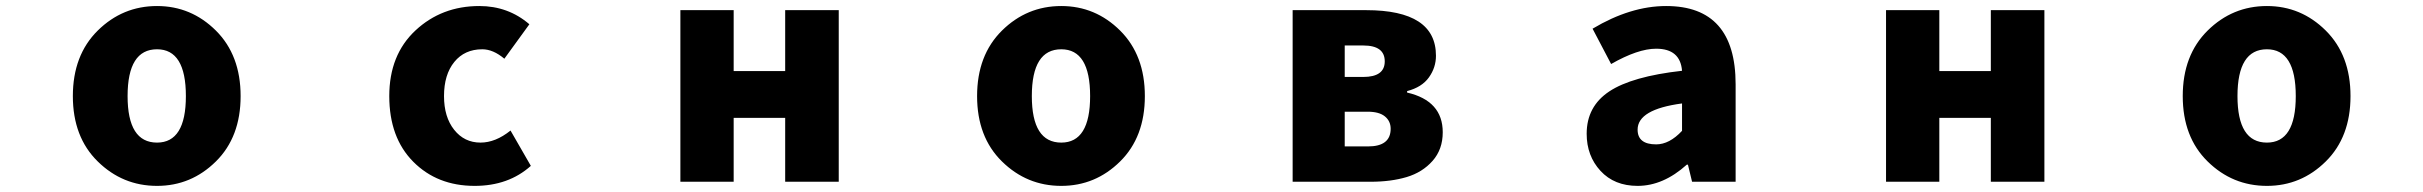

<svg xmlns="http://www.w3.org/2000/svg" viewBox="-20 -603 8040 637"><path d="M501 13.7Q386.7 13.7 304.2 -67.4Q221.7 -148.4 221.7 -284.2Q221.7 -419.9 304.2 -501.5Q386.7 -583 501 -583Q614.3 -583 696.3 -501.5Q778.3 -419.9 778.3 -284.2Q778.3 -148.4 696.3 -67.4Q614.3 13.7 501 13.7ZM501 -129.9Q596.7 -129.9 596.7 -284.2Q596.7 -439.5 501 -439.5Q403.3 -439.5 403.3 -284.2Q403.3 -129.9 501 -129.9Z M1554.7 13.7Q1430.7 13.7 1351.1 -66.4Q1271.5 -146.5 1271.5 -284.2Q1271.5 -420.9 1358.4 -502Q1445.3 -583 1570.3 -583Q1666 -583 1736.3 -522.5L1653.3 -408.2Q1616.2 -439.5 1580.1 -439.5Q1521.5 -439.5 1487.3 -397.5Q1453.1 -355.5 1453.1 -284.2Q1453.1 -214.8 1486.8 -172.4Q1520.5 -129.9 1574.2 -129.9Q1624 -129.9 1673.8 -169.9L1741.2 -52.7Q1667 13.7 1554.7 13.7Z M2237.3 0V-569.3H2414.1V-367.2H2585V-569.3H2762.7V0H2585V-211.9H2414.1V0Z M3501 13.7Q3386.7 13.7 3304.2 -67.4Q3221.7 -148.4 3221.7 -284.2Q3221.7 -419.9 3304.2 -501.5Q3386.7 -583 3501 -583Q3614.3 -583 3696.3 -501.5Q3778.3 -419.9 3778.3 -284.2Q3778.3 -148.4 3696.3 -67.4Q3614.3 13.7 3501 13.7ZM3501 -129.9Q3596.7 -129.9 3596.7 -284.2Q3596.7 -439.5 3501 -439.5Q3403.3 -439.5 3403.3 -284.2Q3403.3 -129.9 3501 -129.9Z M4268.6 0V-569.3H4512.7Q4744.1 -569.3 4744.1 -418Q4744.1 -378.9 4720.7 -346.2Q4697.3 -313.5 4648.4 -300.8V-295.9Q4766.6 -268.6 4766.6 -164.1Q4766.6 -107.4 4732.9 -69.3Q4699.2 -31.2 4647 -15.6Q4594.7 0 4527.3 0ZM4441.4 -347.7H4502.9Q4574.2 -347.7 4574.2 -399.4Q4574.2 -452.1 4502.9 -452.1H4441.4ZM4441.4 -117.2H4518.6Q4593.8 -117.2 4593.8 -175.8Q4593.8 -201.2 4574.7 -216.8Q4555.7 -232.4 4517.6 -232.4H4441.4Z M5413.1 13.7Q5335.9 13.7 5290 -36.1Q5244.1 -85.9 5244.1 -159.2Q5244.1 -250 5319.3 -299.8Q5394.5 -349.6 5560.5 -368.2Q5554.7 -441.4 5474.6 -441.4Q5414.1 -441.4 5325.2 -390.6L5263.7 -507.8Q5389.6 -583 5507.8 -583Q5738.3 -583 5738.3 -323.2V0H5593.8L5580.1 -56.6H5576.2Q5498 13.7 5413.1 13.7ZM5474.6 -124Q5518.6 -124 5560.5 -168.9V-259.8Q5413.1 -240.2 5413.1 -172.9Q5413.1 -124 5474.6 -124Z M6237.3 0V-569.3H6414.1V-367.2H6585V-569.3H6762.7V0H6585V-211.9H6414.1V0Z M7501 13.7Q7386.7 13.7 7304.2 -67.4Q7221.7 -148.4 7221.7 -284.2Q7221.7 -419.9 7304.2 -501.5Q7386.7 -583 7501 -583Q7614.3 -583 7696.3 -501.5Q7778.3 -419.9 7778.3 -284.2Q7778.3 -148.4 7696.3 -67.4Q7614.3 13.7 7501 13.7ZM7501 -129.9Q7596.7 -129.9 7596.7 -284.2Q7596.7 -439.5 7501 -439.5Q7403.3 -439.5 7403.3 -284.2Q7403.3 -129.9 7501 -129.9Z"/></svg>

Font: Gen Shin Gothic Monospace Heavy
Style: Bold
Weight: 800
Designer: [Source Han Sans]
Ryoko NISHIZUKA  (kana & ideographs); Paul D. Hunt (Latin, Greek & Cyrillic); Wenlong ZHANG  (bopomofo
Version: Version 1.002.20150607